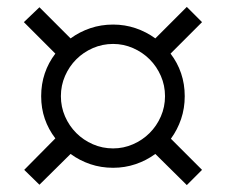

<svg xmlns="http://www.w3.org/2000/svg" viewBox="-20 -625 654 555"><path d="M520 -90 429 -180Q403 -161 372 -150.5Q341 -140 307 -140Q272 -140 241 -150.5Q210 -161 184 -180L94 -91L50 -134L140 -225Q120 -251 109.5 -281.5Q99 -312 99 -347Q99 -382 109.5 -413Q120 -444 140 -470L49 -561L94 -604L184 -514Q210 -533 241 -543.5Q272 -554 307 -554Q341 -554 372 -543.5Q403 -533 429 -514L520 -605L564 -561L473 -470Q493 -444 503.5 -413Q514 -382 514 -347Q514 -312 503.5 -281Q493 -250 474 -224L564 -134ZM307 -196Q337 -196 364.5 -208Q392 -220 412.5 -240.5Q433 -261 445 -288.5Q457 -316 457 -347Q457 -378 445 -405.5Q433 -433 412.5 -453.5Q392 -474 364.5 -486Q337 -498 307 -498Q276 -498 248.5 -486Q221 -474 200.5 -453.5Q180 -433 168 -405.5Q156 -378 156 -347Q156 -316 168 -288.5Q180 -261 200.5 -240.5Q221 -220 248.5 -208Q276 -196 307 -196Z"/></svg>

Font: Geist Light
Style: Regular
Weight: 400
Designer: Basement.studio, Andrés Briganti, Mateo Zaragoza
Foundry: Basement.studio, Vercel, Andrés Briganti, Guido Ferreyra, Mateo Zaragoza
Version: Version 1.401